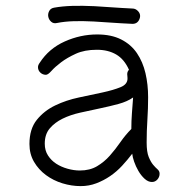

<svg xmlns="http://www.w3.org/2000/svg" viewBox="-20 -621 642 652"><path d="M522 -31Q522 -20 514.5 -11.5Q507 -3 496 -3Q483 -3 471 -14Q459 -25 450 -40.5Q441 -56 435.5 -72Q430 -88 429 -99Q413 -78 394.5 -58Q376 -38 354 -23Q332 -8 307 1.5Q282 11 254 11Q223 11 192 1.5Q161 -8 136 -26.5Q111 -45 95.5 -71.5Q80 -98 80 -132Q80 -183 105 -214Q130 -245 167.5 -263Q205 -281 248 -290Q291 -299 328 -307Q365 -315 389.5 -325Q414 -335 413 -356Q413 -360 412.5 -363Q412 -366 412 -369Q412 -378 418 -384Q402 -420 374.5 -436Q347 -452 309 -452Q267 -452 237.5 -438.5Q208 -425 187.5 -409.5Q167 -394 155 -380.5Q143 -367 136 -367Q125 -367 117 -374.5Q109 -382 109 -393Q109 -400 115 -408Q146 -456 199.5 -480Q253 -504 310 -504Q358 -504 391.5 -487Q425 -470 445 -440.5Q465 -411 474 -372.5Q483 -334 483 -291Q483 -253 480.5 -214.5Q478 -176 478 -137Q478 -105 485 -88Q492 -71 500 -61.5Q508 -52 515 -46Q522 -40 522 -31ZM432 -290Q412 -276 382.5 -268Q353 -260 319.5 -253Q286 -246 252.5 -238.5Q219 -231 192.5 -218Q166 -205 149 -185Q132 -165 132 -133Q132 -110 143 -93Q154 -76 171 -65Q188 -54 209.5 -48Q231 -42 251 -42Q285 -42 309.5 -56.5Q334 -71 353 -92.5Q372 -114 389 -138.5Q406 -163 426 -183Q426 -210 428 -236.5Q430 -263 432 -290ZM448 -584Q460 -572 453.5 -556Q447 -540 430 -540Q424 -540 391 -542Q358 -544 298 -548Q260 -550 229.5 -549Q199 -548 174 -543Q162 -540 154 -547Q146 -554 144 -564Q142 -574 147 -583.5Q152 -593 164 -595Q192 -600 225.5 -601Q259 -602 301 -600Q361 -596 393 -594Q425 -592 430 -592Q440 -592 448 -584Z"/></svg>

Font: Wynona
Style: Regular
Weight: 400
Italic angle: -12°
Designer: Kanati
Foundry: Kanati and Michael Everson
Version: Version 2.000